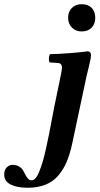

<svg xmlns="http://www.w3.org/2000/svg" viewBox="-135 -678 469 905"><path d="M272.9 -318.8 205.1 0Q194.3 49.3 179 85.4Q163.6 121.6 139.4 149.9Q115.2 178.2 79.1 192.6Q43 207 -4.9 207Q-53.7 207 -84.5 191.9Q-115.2 176.8 -115.2 144Q-115.2 123 -103.3 111.1Q-91.3 99.1 -76.2 99.1Q-58.1 99.1 -45.4 106.7Q-32.7 114.3 -26.4 125Q-20 135.7 -14.9 146.2Q-9.8 156.7 -2.9 164.3Q3.9 171.9 14.2 171.9Q23.9 171.9 33.4 160.9Q43 149.9 51.5 127.2Q60.1 104.5 67.1 80.8Q74.2 57.1 82.3 20.3Q90.3 -16.6 95.7 -43.5Q101.1 -70.3 108.9 -112.1Q116.7 -153.8 121.1 -175.8L150.9 -319.8Q157.2 -350.6 157.2 -358.9Q157.2 -379.4 139.2 -380.9L99.1 -383.8Q94.7 -390.1 95.5 -403.6Q96.2 -417 101.1 -422.9Q134.8 -422.9 193.4 -427.5Q252 -432.1 276.9 -436Q293.9 -436 293.9 -418Q293.9 -410.2 291 -395.5Q288.1 -380.9 282 -356.2Q275.9 -331.5 272.9 -318.8ZM186 -594.2Q186 -623 203.9 -640.6Q221.7 -658.2 250 -658.2Q280.3 -658.2 297.1 -640.9Q314 -623.5 314 -594.2Q314 -565.4 296.9 -547.6Q279.8 -529.8 250 -529.8Q221.7 -529.8 203.9 -548.1Q186 -566.4 186 -594.2Z"/></svg>

Font: Common Serif
Style: Bold Italic
Weight: 700
Italic angle: -12°
Designer: Philipp H. Poll, Khaled Hosny
Foundry: Stefan Peev, Context Ltd.
Version: Version 1.026